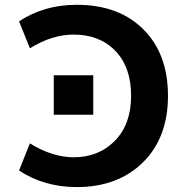

<svg xmlns="http://www.w3.org/2000/svg" viewBox="-20 -761 743 793"><path d="M283.2 -618.2Q195.3 -618.2 103.5 -561.5L58.6 -672.9Q162.1 -741.2 296.9 -741.2Q470.7 -741.2 572.3 -639.6Q673.8 -538.1 673.8 -365.2Q673.8 -192.4 570.3 -90.3Q466.8 11.7 296.9 11.7Q163.1 11.7 58.6 -56.6L103.5 -168.9Q194.3 -112.3 283.2 -111.3Q387.7 -111.3 454.6 -179.7Q521.5 -248 521.5 -365.2Q521.5 -483.4 456.5 -550.8Q391.6 -618.2 283.2 -618.2ZM202.1 -287.1V-450.2H365.2V-287.1Z"/></svg>

Font: Gen Shin Gothic Bold
Style: Bold
Weight: 700
Designer: [Source Han Sans]
Ryoko NISHIZUKA  (kana & ideographs); Paul D. Hunt (Latin, Greek & Cyrillic); Wenlong ZHANG  (bopomofo
Version: Version 1.002.20150607